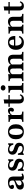

<svg xmlns="http://www.w3.org/2000/svg" viewBox="2296 -2966 680 5313"><g transform="rotate(-90 2636.5 -309.0)"><path d="M297.6 -208.1V-312.9Q297.6 -352.4 277.8 -371.8Q258.1 -391.1 217.7 -391.1Q190.3 -391.1 173.4 -383.1Q156.5 -375 156.5 -362.1Q156.5 -354 162.5 -344.4Q168.5 -334.7 174.2 -324.2Q179.8 -313.7 179.8 -301.6Q179.8 -283.9 164.5 -273Q149.2 -262.1 124.2 -262.1Q96 -262.1 79.4 -277.8Q62.9 -293.5 62.9 -321Q62.9 -353.2 85.9 -377Q108.9 -400.8 150 -414.5Q191.1 -428.2 245.2 -428.2Q332.3 -428.2 370.6 -390.3Q408.9 -352.4 408.9 -266.1V-208.1ZM167.7 11.3Q112.1 11.3 79.8 -16.9Q47.6 -45.2 47.6 -92.7Q47.6 -129.8 65.7 -153.2Q83.9 -176.6 112.1 -191.1Q140.3 -205.6 172.2 -214.9Q204 -224.2 232.7 -233.1Q261.3 -241.9 279.8 -254Q298.4 -266.1 298.4 -286.3L302.4 -240.3Q296.8 -225.8 281 -215.7Q265.3 -205.6 245.6 -197.6Q225.8 -189.5 207.3 -178.6Q188.7 -167.7 176.6 -151.6Q164.5 -135.5 164.5 -109.7Q164.5 -83.1 179.4 -67.7Q194.4 -52.4 221 -52.4Q246 -52.4 267.3 -65.3Q288.7 -78.2 304.8 -104.8L305.6 -66.1Q280.6 -26.6 246 -7.7Q211.3 11.3 167.7 11.3ZM408.9 -73.4Q408.9 -54 414.5 -46.4Q420.2 -38.7 433.9 -38.7Q446 -38.7 456.9 -43.5Q467.7 -48.4 479 -56.5L494.4 -25.8Q473.4 -8.1 446 1.6Q418.5 11.3 384.7 11.3Q339.5 11.3 318.5 -7.7Q297.6 -26.6 297.6 -66.9V-208.1H408.9Z M750.8 11.3Q715.3 11.3 691.9 3.6Q668.5 -4 653.2 -10.9Q637.9 -17.7 626.6 -17.7Q608.1 -17.7 599.2 6.5H562.9Q564.5 -14.5 565.3 -37.1Q566.1 -59.7 566.5 -88.3Q566.9 -116.9 566.1 -154H602.4Q616.1 -91.1 650.8 -58.9Q685.5 -26.6 738.7 -26.6Q774.2 -26.6 794 -41.5Q813.7 -56.5 813.7 -83.1Q813.7 -109.7 791.5 -127Q769.4 -144.4 712.9 -160.5Q639.5 -182.3 605.6 -217.3Q571.8 -252.4 571.8 -304Q571.8 -360.5 608.9 -394.4Q646 -428.2 708.9 -428.2Q741.1 -428.2 763.7 -421Q786.3 -413.7 801.6 -406.5Q816.9 -399.2 828.2 -399.2Q837.1 -399.2 842.3 -404.8Q847.6 -410.5 851.6 -422.6H887.9Q886.3 -406.5 885.5 -387.9Q884.7 -369.4 884.3 -344Q883.9 -318.5 884.7 -280.6H848.4Q836.3 -333.9 803.2 -362.5Q770.2 -391.1 725 -391.1Q693.5 -391.1 676.2 -377Q658.9 -362.9 658.9 -337.1Q658.9 -309.7 682.7 -291.5Q706.5 -273.4 766.1 -256.5Q837.1 -237.1 869 -204.8Q900.8 -172.6 900.8 -119.4Q900.8 -58.1 860.9 -23.4Q821 11.3 750.8 11.3Z M1192.7 11.3Q1157.3 11.3 1133.9 3.6Q1110.5 -4 1095.2 -10.9Q1079.8 -17.7 1068.5 -17.7Q1050 -17.7 1041.1 6.5H1004.8Q1006.5 -14.5 1007.3 -37.1Q1008.1 -59.7 1008.5 -88.3Q1008.9 -116.9 1008.1 -154H1044.4Q1058.1 -91.1 1092.7 -58.9Q1127.4 -26.6 1180.6 -26.6Q1216.1 -26.6 1235.9 -41.5Q1255.6 -56.5 1255.6 -83.1Q1255.6 -109.7 1233.5 -127Q1211.3 -144.4 1154.8 -160.5Q1081.5 -182.3 1047.6 -217.3Q1013.7 -252.4 1013.7 -304Q1013.7 -360.5 1050.8 -394.4Q1087.9 -428.2 1150.8 -428.2Q1183.1 -428.2 1205.6 -421Q1228.2 -413.7 1243.5 -406.5Q1258.9 -399.2 1270.2 -399.2Q1279 -399.2 1284.3 -404.8Q1289.5 -410.5 1293.5 -422.6H1329.8Q1328.2 -406.5 1327.4 -387.9Q1326.6 -369.4 1326.2 -344Q1325.8 -318.5 1326.6 -280.6H1290.3Q1278.2 -333.9 1245.2 -362.5Q1212.1 -391.1 1166.9 -391.1Q1135.5 -391.1 1118.1 -377Q1100.8 -362.9 1100.8 -337.1Q1100.8 -309.7 1124.6 -291.5Q1148.4 -273.4 1208.1 -256.5Q1279 -237.1 1310.9 -204.8Q1342.7 -172.6 1342.7 -119.4Q1342.7 -58.1 1302.8 -23.4Q1262.9 11.3 1192.7 11.3Z M1647.6 11.3Q1587.1 11.3 1540.3 -12.5Q1493.5 -36.3 1466.9 -85.1Q1440.3 -133.9 1440.3 -208.1Q1440.3 -283.1 1466.9 -331.9Q1493.5 -380.6 1540.7 -404.4Q1587.9 -428.2 1647.6 -428.2Q1708.9 -428.2 1755.2 -404.4Q1801.6 -380.6 1828.2 -331.9Q1854.8 -283.1 1854.8 -208.1Q1854.8 -133.9 1828.2 -85.1Q1801.6 -36.3 1755.2 -12.5Q1708.9 11.3 1647.6 11.3ZM1647.6 -25Q1687.1 -25 1712.1 -68.5Q1737.1 -112.1 1737.1 -208.1Q1737.1 -305.6 1712.1 -348.8Q1687.1 -391.9 1647.6 -391.9Q1608.1 -391.9 1583.1 -348.8Q1558.1 -305.6 1558.1 -208.1Q1558.1 -112.1 1583.1 -68.5Q1608.1 -25 1647.6 -25Z M2056.5 -2.4Q2018.5 -2.4 1987.1 -1.6Q1955.6 -0.8 1921 0V-36.3L1945.2 -38.7Q1977.4 -41.9 1989.1 -54.8Q2000.8 -67.7 2000.8 -100V-208.1H2112.1V-100Q2112.1 -78.2 2118.1 -65.7Q2124.2 -53.2 2137.9 -47.6Q2151.6 -41.9 2176.6 -38.7L2205.6 -36.3V0Q2180.6 -0.8 2157.3 -1.2Q2133.9 -1.6 2109.7 -2Q2085.5 -2.4 2056.5 -2.4ZM2000.8 -208.1V-314.5Q2000.8 -348.4 1989.1 -361.3Q1977.4 -374.2 1944.4 -378.2L1921 -380.6V-416.9Q1938.7 -415.3 1954.4 -414.9Q1970.2 -414.5 1989.5 -414.5Q2025.8 -414.5 2056.5 -417.3Q2087.1 -420.2 2112.1 -425.8V-416.9V-208.1ZM2248.4 -264.5Q2228.2 -264.5 2215.7 -275.8Q2203.2 -287.1 2203.2 -304.8Q2203.2 -316.9 2207.3 -325.8Q2211.3 -334.7 2215.3 -343.1Q2219.4 -351.6 2219.4 -358.9Q2219.4 -375.8 2196.8 -375.8Q2179.8 -375.8 2162.5 -367.3Q2145.2 -358.9 2131 -344.4Q2116.9 -329.8 2109.7 -311.3L2108.1 -350.8Q2127.4 -387.9 2160.1 -408.5Q2192.7 -429 2229.8 -429Q2268.5 -429 2290.7 -406Q2312.9 -383.1 2312.9 -343.5Q2312.9 -308.1 2295.2 -286.3Q2277.4 -264.5 2248.4 -264.5Z M2558.1 11.3Q2494.4 11.3 2462.5 -23.8Q2430.6 -58.9 2430.6 -128.2V-208.1H2541.9V-106.5Q2541.9 -75.8 2554.4 -61.7Q2566.9 -47.6 2591.9 -47.6Q2614.5 -47.6 2630.2 -60.9Q2646 -74.2 2657.3 -102.4L2685.5 -89.5Q2669.4 -37.1 2638.7 -12.9Q2608.1 11.3 2558.1 11.3ZM2430.6 -208.1V-533.9Q2462.1 -533.9 2489.5 -537.9Q2516.9 -541.9 2541.9 -549.2V-208.1ZM2338.7 -379.8V-416.1H2665.3V-379.8Z M2806.5 -208.1V-314.5Q2806.5 -348.4 2794.8 -361.3Q2783.1 -374.2 2750 -378.2L2726.6 -380.6V-416.9Q2744.4 -415.3 2760.1 -414.9Q2775.8 -414.5 2795.2 -414.5Q2831.5 -414.5 2862.1 -417.3Q2892.7 -420.2 2917.7 -425.8V-416.9V-208.1ZM2862.1 -2.4Q2824.2 -2.4 2792.7 -1.6Q2761.3 -0.8 2726.6 0V-36.3L2750.8 -38.7Q2783.1 -41.9 2794.8 -54.8Q2806.5 -67.7 2806.5 -100V-208.1H2917.7V-100Q2917.7 -67.7 2929.4 -54.8Q2941.1 -41.9 2973.4 -38.7L2997.6 -36.3V0Q2963.7 -0.8 2932.3 -1.6Q2900.8 -2.4 2862.1 -2.4ZM2862.1 -497.6Q2832.3 -497.6 2810.5 -515.3Q2788.7 -533.1 2788.7 -562.9Q2788.7 -593.5 2810.5 -611.3Q2832.3 -629 2862.1 -629Q2891.9 -629 2913.7 -611.3Q2935.5 -593.5 2935.5 -562.9Q2935.5 -533.1 2913.7 -515.3Q2891.9 -497.6 2862.1 -497.6Z M3183.9 -2.4Q3146 -2.4 3114.5 -1.6Q3083.1 -0.8 3048.4 0V-36.3L3072.6 -38.7Q3104.8 -41.9 3116.5 -54.8Q3128.2 -67.7 3128.2 -100V-208.1H3239.5V-100Q3239.5 -66.9 3249.6 -53.6Q3259.7 -40.3 3285.5 -37.1L3294.4 -36.3V0Q3266.1 -0.8 3240.7 -1.6Q3215.3 -2.4 3183.9 -2.4ZM3128.2 -208.1V-314.5Q3128.2 -348.4 3116.5 -361.3Q3104.8 -374.2 3071.8 -378.2L3048.4 -380.6V-416.9Q3066.1 -415.3 3081.9 -414.9Q3097.6 -414.5 3116.9 -414.5Q3153.2 -414.5 3183.9 -417.3Q3214.5 -420.2 3239.5 -425.8V-416.9V-208.1ZM3397.6 -208.1V-287.9Q3397.6 -329.8 3380.6 -350.4Q3363.7 -371 3329 -371Q3293.5 -371 3265.3 -346.8Q3237.1 -322.6 3216.1 -271.8L3208.1 -288.7Q3234.7 -362.1 3276.6 -395.2Q3318.5 -428.2 3375.8 -428.2Q3441.1 -428.2 3475.4 -391.1Q3509.7 -354 3509.7 -282.3V-208.1ZM3454 -2.4Q3423.4 -2.4 3397.6 -1.6Q3371.8 -0.8 3343.5 0V-36.3L3352.4 -37.1Q3378.2 -40.3 3388.3 -53.6Q3398.4 -66.9 3398.4 -100V-208.1H3509.7V-100Q3509.7 -66.9 3519.4 -53.6Q3529 -40.3 3554.8 -37.1L3563.7 -36.3V0Q3535.5 -0.8 3510.1 -1.6Q3484.7 -2.4 3454 -2.4ZM3667.7 -208.1V-287.9Q3667.7 -329.8 3650 -350.4Q3632.3 -371 3596.8 -371Q3560.5 -371 3532.3 -348Q3504 -325 3481.5 -275L3471 -300.8Q3497.6 -365.3 3541.5 -396.8Q3585.5 -428.2 3645.2 -428.2Q3710.5 -428.2 3744.8 -391.1Q3779 -354 3779 -282.3V-208.1ZM3723.4 -2.4Q3692.7 -2.4 3666.9 -1.6Q3641.1 -0.8 3612.9 0V-36.3L3621.8 -37.1Q3648.4 -40.3 3658.1 -53.6Q3667.7 -66.9 3667.7 -100V-208.1H3779V-100Q3779 -67.7 3790.7 -54.8Q3802.4 -41.9 3834.7 -38.7L3858.9 -36.3V0Q3824.2 -0.8 3793.1 -1.6Q3762.1 -2.4 3723.4 -2.4Z M4113.7 11.3Q4052.4 11.3 4007.7 -14.9Q3962.9 -41.1 3938.7 -90.3Q3914.5 -139.5 3914.5 -207.3Q3914.5 -277.4 3939.9 -327Q3965.3 -376.6 4011.7 -402.4Q4058.1 -428.2 4121 -428.2Q4178.2 -428.2 4218.1 -407.3Q4258.1 -386.3 4279 -341.5Q4300 -296.8 4297.6 -226.6H3994.4L3992.7 -262.1H4196.8Q4198.4 -300 4190.3 -329Q4182.3 -358.1 4164.9 -374.6Q4147.6 -391.1 4120.2 -391.1Q4085.5 -391.1 4060.5 -358.5Q4035.5 -325.8 4031.5 -254.8L4033.1 -251.6Q4032.3 -244.4 4032.3 -236.3Q4032.3 -228.2 4032.3 -216.9Q4032.3 -137.9 4062.1 -94.4Q4091.9 -50.8 4148.4 -50.8Q4187.9 -50.8 4216.5 -70.2Q4245.2 -89.5 4266.1 -129L4299.2 -110.5Q4275.8 -50.8 4228.2 -19.8Q4180.6 11.3 4113.7 11.3Z M4498.4 -2.4Q4460.5 -2.4 4429 -1.6Q4397.6 -0.8 4362.9 0V-36.3L4387.1 -38.7Q4419.4 -41.9 4431 -54.8Q4442.7 -67.7 4442.7 -100V-208.1H4554V-100Q4554 -66.9 4564.1 -53.6Q4574.2 -40.3 4600.8 -37.1L4611.3 -36.3V0Q4582.3 -0.8 4556 -1.6Q4529.8 -2.4 4498.4 -2.4ZM4442.7 -208.1V-314.5Q4442.7 -348.4 4431 -361.3Q4419.4 -374.2 4386.3 -378.2L4362.9 -380.6V-416.9Q4380.6 -415.3 4396.4 -414.9Q4412.1 -414.5 4431.5 -414.5Q4467.7 -414.5 4498.4 -417.3Q4529 -420.2 4554 -425.8V-416.9V-208.1ZM4717.7 -208.1V-285.5Q4717.7 -328.2 4700 -349.6Q4682.3 -371 4646.8 -371Q4609.7 -371 4581 -347.2Q4552.4 -323.4 4530.6 -272.6L4522.6 -288.7Q4550 -362.1 4592.3 -395.2Q4634.7 -428.2 4693.5 -428.2Q4759.7 -428.2 4794.4 -390.3Q4829 -352.4 4829 -280.6V-208.1ZM4773.4 -2.4Q4742.7 -2.4 4716.9 -1.6Q4691.1 -0.8 4662.9 0V-36.3L4671.8 -37.1Q4698.4 -40.3 4708.1 -53.6Q4717.7 -66.9 4717.7 -100V-208.1H4829V-100Q4829 -67.7 4840.7 -54.8Q4852.4 -41.9 4884.7 -38.7L4908.9 -36.3V0Q4874.2 -0.8 4843.1 -1.6Q4812.1 -2.4 4773.4 -2.4Z M5130.6 11.3Q5066.9 11.3 5035.1 -23.8Q5003.2 -58.9 5003.2 -128.2V-208.1H5114.5V-106.5Q5114.5 -75.8 5127 -61.7Q5139.5 -47.6 5164.5 -47.6Q5187.1 -47.6 5202.8 -60.9Q5218.5 -74.2 5229.8 -102.4L5258.1 -89.5Q5241.9 -37.1 5211.3 -12.9Q5180.6 11.3 5130.6 11.3ZM5003.2 -208.1V-533.9Q5034.7 -533.9 5062.1 -537.9Q5089.5 -541.9 5114.5 -549.2V-208.1ZM4911.3 -379.8V-416.1H5237.9V-379.8Z"/></g></svg>

Font: Playfair 9pt
Style: Bold
Weight: 700
Designer: Claus Eggers Sørensen
Foundry: Claus Eggers Sørensen
Version: Version 2.203